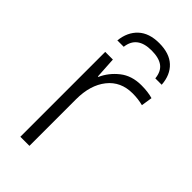

<svg xmlns="http://www.w3.org/2000/svg" viewBox="-228 -790 851 851"><g transform="rotate(45 197.0 -364.5)"><path d="M306 -541Q348 -541 378 -532L370 -480Q354 -484 338 -486Q322 -488 304 -488Q230 -488 187.5 -434.5Q145 -381 145 -292V0H88V-532H136L142 -432H145Q165 -477 205.5 -509Q246 -541 306 -541ZM230 -729Q294 -729 329 -696.5Q364 -664 368 -606H328Q324 -646 299.5 -664Q275 -682 229 -682Q139 -682 130 -606H90Q96 -663 131.5 -696Q167 -729 230 -729Z"/></g></svg>

Font: BC Sans Light
Style: Regular
Weight: 300
Designer: Monotype Design Team
Foundry: Monotype Imaging Inc.
Version: Version 2.000;GOOG;noto-source:20170915:90ef993387c0